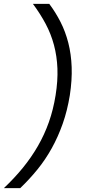

<svg xmlns="http://www.w3.org/2000/svg" viewBox="-89 -796 478 998"><path d="M-69 182Q-14 130 30 76Q74 22 108 -37Q142 -96 165 -161Q188 -226 200 -301Q212 -376 209.5 -440Q207 -504 191.5 -562Q176 -620 148 -672.5Q120 -725 82 -776H167Q200 -732 225.5 -682Q251 -632 266 -573.5Q281 -515 283.5 -447.5Q286 -380 274 -301Q261 -221 237 -153Q213 -85 180 -25.5Q147 34 105.5 85Q64 136 16 182Z"/></svg>

Font: Sora Light
Style: Italic
Weight: 300
Designer: Jonathan Barnbrook, Juli√°n Moncada
Version: Version 1.000